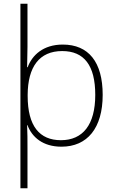

<svg xmlns="http://www.w3.org/2000/svg" viewBox="-20 -780 630 1034"><path d="M533 -269C533 -446 457 -540 318 -540C213 -540 153 -483 129 -418H126C127 -448 128 -498 128 -527V-760H90V234H128V15C128 -23 128 -67 126 -106H128C152 -42 210 10 311 10C450 10 533 -90 533 -269ZM493 -269C493 -108 426 -25 308 -25C193 -25 129 -101 129 -263V-270C130 -419 191 -505 315 -505C433 -505 493 -428 493 -269Z"/></svg>

Font: Noto Sans Sinhala ExtraLight
Style: Regular
Weight: 200
Designer: Jelle Bosma - Monotype Design Team
Foundry: Monotype Imaging Inc.
Version: Version 2.006